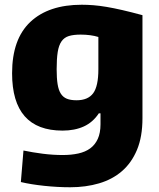

<svg xmlns="http://www.w3.org/2000/svg" viewBox="-20 -570 672 810"><path d="M276 220Q223 220 166.5 214Q110 208 68 198L79 65Q117 73 160 78.5Q203 84 245 84Q281 84 310.5 77.5Q340 71 360.5 56Q381 41 392.5 16Q404 -9 404 -46V-92H397Q372 -54 333.5 -36.5Q295 -19 244 -19Q31 -19 31 -261Q31 -405 108 -477.5Q185 -550 325 -550Q349 -550 374 -548Q399 -546 429 -541Q459 -536 496 -527.5Q533 -519 581 -506V-71Q581 7 558 62Q535 117 494.5 152Q454 187 398 203.5Q342 220 276 220ZM303 -147Q351 -147 373 -176.5Q395 -206 395 -278V-414Q379 -419 360 -421.5Q341 -424 320 -424Q290 -424 270.5 -418Q251 -412 239.5 -395.5Q228 -379 223.5 -350.5Q219 -322 219 -278Q219 -240 223 -215Q227 -190 236.5 -175Q246 -160 262 -153.5Q278 -147 303 -147Z"/></svg>

Font: Encode Sans Narrow
Style: ExtraBold
Weight: 800
Designer: Pablo Impallari, Andres Torresi
Foundry: Pablo Impallari, Andres Torresi
Version: Version 1.000; ttfautohint (v1.00) -l 8 -r 50 -G 200 -x 14 -